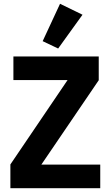

<svg xmlns="http://www.w3.org/2000/svg" viewBox="-20 -997 586 1017"><path d="M511 0H35V-126L338 -573H51V-698H503V-572L199 -125H511ZM288 -740 206 -779 298 -977 417 -919Z"/></svg>

Font: IBM Plex Sans Cond
Style: Bold
Weight: 700
Width: 3
Designer: Mike Abbink, Paul van der Laan, Pieter van Rosmalen
Foundry: Bold Monday
Version: Version 1.3